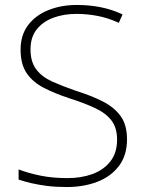

<svg xmlns="http://www.w3.org/2000/svg" viewBox="-20 -744 584 774"><path d="M249 10Q205 10 170 5.5Q135 1 107 -5.5Q79 -12 55 -20V-61Q94 -46 143 -36Q192 -26 252 -26Q308 -26 353 -42.5Q398 -59 425 -93.5Q452 -128 452 -181Q452 -228 430 -257.5Q408 -287 365 -307.5Q322 -328 259 -348Q201 -367 156.5 -390Q112 -413 87.5 -449Q63 -485 63 -544Q63 -603 93.5 -643Q124 -683 175.5 -703.5Q227 -724 290 -724Q340 -724 385.5 -715Q431 -706 474 -686L459 -652Q415 -672 372.5 -680Q330 -688 288 -688Q237 -688 195 -672.5Q153 -657 128 -625.5Q103 -594 103 -545Q103 -495 126 -464.5Q149 -434 190 -415.5Q231 -397 283 -379Q347 -359 393.5 -335.5Q440 -312 466 -276.5Q492 -241 492 -182Q492 -118 459.5 -75Q427 -32 372 -11Q317 10 249 10Z"/></svg>

Font: Noto Sans Symbols ExtraLight
Style: Regular
Weight: 250
Version: Version 2.002